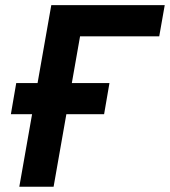

<svg xmlns="http://www.w3.org/2000/svg" viewBox="-20 -713 649 733"><path d="M53.7 0 175.8 -693.4H306.6L184.6 0ZM21.5 -276.9 42 -396H397.9L377.4 -276.9ZM155.3 -574.2 175.8 -693.4H608.9L587.9 -574.2Z"/></svg>

Font: Cascadia Code PL
Style: Italic
Weight: 400
Italic angle: -10°
Monospace: yes
Designer: Aaron Bell
Foundry: Saja Typeworks
Version: Version 2404.023